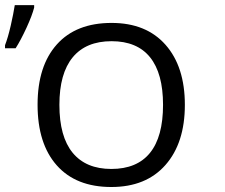

<svg xmlns="http://www.w3.org/2000/svg" viewBox="-68 -748 901 769"><path d="M672.4 -328.1Q672.4 -175.3 594.7 -87.2Q517.1 1 377.9 1Q236.3 1 159.4 -85.7Q82.5 -172.4 82.5 -328.6Q82.5 -483.9 159.7 -570.1Q236.8 -656.2 378.9 -656.2Q517.6 -656.2 595 -568.6Q672.4 -481 672.4 -328.1ZM169.9 -328.1Q169.9 -200.7 223.1 -136Q276.4 -71.3 377.9 -71.3Q480.5 -71.3 532.7 -135.7Q585 -200.2 585 -328.1Q585 -454.1 533 -518.6Q481 -583 378.9 -583Q276.4 -583 223.1 -518.3Q169.9 -453.6 169.9 -328.1ZM-47.9 -566.9Q-36.1 -597.2 -25.1 -645Q-14.2 -692.9 -8.8 -727.5H68.8V-717.8Q61 -686.5 38.1 -636.7Q15.1 -586.9 -5.4 -554.7H-47.9Z"/></svg>

Font: XL-Viking
Style: Regular
Weight: 400
Foundry: Ascender Corporation
Version: Version 1.10 March 23, 2015